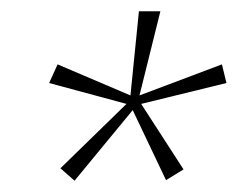

<svg xmlns="http://www.w3.org/2000/svg" viewBox="-20 -760 421 340"><path d="M87 -462 204 -576 67 -613 82 -646 211 -591 226 -740H264L227 -591L373 -646L381 -613L230 -576L305 -460L274 -441L215 -565L112 -440Z"/></svg>

Font: Spectral ExtraLight
Style: Italic
Weight: 275
Italic angle: -10°
Designer: Jean-Baptiste Levee
Foundry: Production Type
Version: Version 2.001